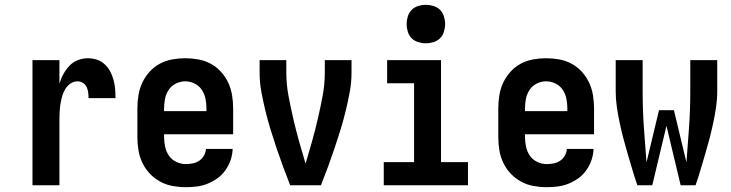

<svg xmlns="http://www.w3.org/2000/svg" viewBox="-20 -770 3040 798"><path d="M115 0V-520H227V-422Q233 -443 243.5 -462Q254 -481 268.5 -496.5Q283 -512 303.5 -520Q324 -528 345 -528Q364 -528 382.5 -522Q401 -516 415 -503Q429 -490 438 -473Q447 -456 452 -437.5Q457 -419 458.5 -400Q460 -381 460 -362H348Q348 -374 346.5 -386Q345 -398 340 -408.5Q335 -419 324.5 -425.5Q314 -432 302 -432Q286 -432 272.5 -422.5Q259 -413 251 -399.5Q243 -386 238.5 -370.5Q234 -355 231.5 -339Q229 -323 228 -307.5Q227 -292 227 -276V0Z M752 8Q725 8 697.5 3Q670 -2 646 -15Q622 -28 603 -48Q584 -68 572 -93Q560 -118 555.5 -145.5Q551 -173 551 -200V-320Q551 -347 555.5 -374.5Q560 -402 571.5 -426.5Q583 -451 601.5 -471.5Q620 -492 644 -505Q668 -518 695.5 -523Q723 -528 750 -528Q777 -528 804.5 -523Q832 -518 856 -505Q880 -492 898.5 -471.5Q917 -451 928.5 -426.5Q940 -402 944.5 -374.5Q949 -347 949 -320V-212H662V-200Q662 -180 666.5 -159.5Q671 -139 682.5 -122.5Q694 -106 713 -97Q732 -88 752 -88Q767 -88 781.5 -91Q796 -94 808 -102Q820 -110 827.5 -123Q835 -136 836 -151H947Q946 -127 938.5 -105Q931 -83 917.5 -63.5Q904 -44 885 -30Q866 -16 844 -7Q822 2 799 5Q776 8 752 8ZM662 -308H838V-320Q838 -340 834 -360Q830 -380 818.5 -397Q807 -414 788.5 -423Q770 -432 750 -432Q730 -432 711.5 -423Q693 -414 681.5 -397Q670 -380 666 -360Q662 -340 662 -320Z M1186 0Q1171 -38 1157 -76Q1143 -114 1130 -152.5Q1117 -191 1105 -230Q1093 -269 1083.5 -308Q1074 -347 1066.5 -387Q1059 -427 1059 -468V-520H1170V-468Q1170 -420 1179 -372Q1188 -324 1199 -276.5Q1210 -229 1223 -182.5Q1236 -136 1250 -90Q1264 -136 1277 -182.5Q1290 -229 1301 -276.5Q1312 -324 1321 -372Q1330 -420 1330 -468V-520H1441V-468Q1441 -427 1433.5 -387Q1426 -347 1416.5 -308Q1407 -269 1395 -230Q1383 -191 1370 -152.5Q1357 -114 1343 -76Q1329 -38 1314 0Z M1575 0V-96H1701V-424H1589V-520H1813V-96H1925V0ZM1750 -590Q1734 -590 1718 -595Q1702 -600 1691 -611Q1680 -622 1675 -638Q1670 -654 1670 -670Q1670 -686 1675 -702Q1680 -718 1691 -729Q1702 -740 1718 -745Q1734 -750 1750 -750Q1766 -750 1782 -745Q1798 -740 1809 -729Q1820 -718 1825 -702Q1830 -686 1830 -670Q1830 -654 1825 -638Q1820 -622 1809 -611Q1798 -600 1782 -595Q1766 -590 1750 -590Z M2252 8Q2225 8 2197.5 3Q2170 -2 2146 -15Q2122 -28 2103 -48Q2084 -68 2072 -93Q2060 -118 2055.5 -145.5Q2051 -173 2051 -200V-320Q2051 -347 2055.5 -374.5Q2060 -402 2071.5 -426.5Q2083 -451 2101.5 -471.5Q2120 -492 2144 -505Q2168 -518 2195.5 -523Q2223 -528 2250 -528Q2277 -528 2304.5 -523Q2332 -518 2356 -505Q2380 -492 2398.5 -471.5Q2417 -451 2428.5 -426.5Q2440 -402 2444.5 -374.5Q2449 -347 2449 -320V-212H2162V-200Q2162 -180 2166.5 -159.5Q2171 -139 2182.5 -122.5Q2194 -106 2213 -97Q2232 -88 2252 -88Q2267 -88 2281.5 -91Q2296 -94 2308 -102Q2320 -110 2327.5 -123Q2335 -136 2336 -151H2447Q2446 -127 2438.5 -105Q2431 -83 2417.5 -63.5Q2404 -44 2385 -30Q2366 -16 2344 -7Q2322 2 2299 5Q2276 8 2252 8ZM2162 -308H2338V-320Q2338 -340 2334 -360Q2330 -380 2318.5 -397Q2307 -414 2288.5 -423Q2270 -432 2250 -432Q2230 -432 2211.5 -423Q2193 -414 2181.5 -397Q2170 -380 2166 -360Q2162 -340 2162 -320Z M2629 0Q2618 -32 2608.5 -64Q2599 -96 2589.5 -128Q2580 -160 2571.5 -192.5Q2563 -225 2556 -257.5Q2549 -290 2544 -323.5Q2539 -357 2539 -390V-520H2651V-390Q2651 -316 2656 -242.5Q2661 -169 2667 -95L2719 -312H2781L2833 -95Q2839 -169 2844 -242.5Q2849 -316 2849 -390V-520H2961V-390Q2961 -357 2956 -323.5Q2951 -290 2944 -257.5Q2937 -225 2928.5 -192.5Q2920 -160 2910.5 -128Q2901 -96 2891.5 -64Q2882 -32 2871 0H2809L2750 -247L2691 0Z"/></svg>

Font: Iosevka SS08 Regular
Style: Bold
Weight: 700
Monospace: yes
Designer: Belleve Invis
Foundry: Belleve Invis
Version: Version 16.3.4; ttfautohint (v1.8.4)